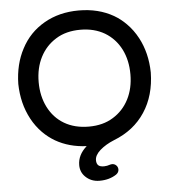

<svg xmlns="http://www.w3.org/2000/svg" viewBox="-60 -755 912 1018"><g transform="rotate(-5 396.0 -246.5)"><path d="M611.3 -473.6Q581.1 -532.7 525.9 -565.9Q470.2 -598.6 396.5 -598.6Q319.8 -598.6 266.1 -564.9Q211.9 -531.7 182.1 -473.9Q152.3 -416 152.3 -340.8Q152.3 -266.6 181.6 -208Q211.9 -147.9 266.6 -115.7Q321.8 -83 397.5 -83Q473.1 -83 526.9 -116.7Q581.1 -149.9 610.8 -207.5Q640.6 -265.6 640.6 -340.3Q640.6 -415 611.3 -473.6ZM328.1 116.2Q328.1 61.5 376.5 19Q283.7 15.1 211.4 -26.4Q176.3 -46.9 147 -76.2Q113.3 -110.4 90.6 -152.8Q67.9 -195.3 56.4 -241.9Q44.9 -288.6 43.9 -340.8Q45.9 -445.8 88.9 -526.4Q131.8 -608.9 212.2 -655Q292.5 -701.2 396.5 -701.2Q501.5 -701.2 581.5 -655.3Q616.7 -634.8 645.5 -605.5Q679.7 -571.3 703.6 -526.4Q747.1 -444.8 749 -340.8Q747.1 -217.8 689 -129.9Q630.9 -41.5 522.9 0.5Q478.5 18.6 447.8 45.4Q418.9 71.3 418.9 97.7Q418.9 115.7 428 124.8Q437 133.8 459 133.8Q474.1 133.8 494.1 127L501.5 126H502Q515.1 126 524.2 135Q533.2 144 533.2 157.2Q533.2 172.4 518.6 183.1Q481 208 428.7 208Q383.3 208 353 177.7Q328.1 152.8 328.1 116.2Z"/></g></svg>

Font: YuPearl-SemiBold
Style: SemiBold
Weight: 600
Designer: Max Yao
Foundry: Max-Everyday
Version: Version 1.011; ttfautohint (v1.8.3)